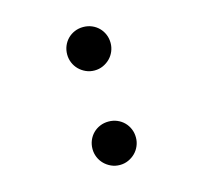

<svg xmlns="http://www.w3.org/2000/svg" viewBox="-84 -623 768 726"><g transform="rotate(-15 300.0 -260.0)"><path d="M215 -75Q215 -93 221.5 -108.5Q228 -124 239.5 -135.5Q251 -147 266.5 -153.5Q282 -160 300 -160Q318 -160 333.5 -153.5Q349 -147 360.5 -135.5Q372 -124 378.5 -108.5Q385 -93 385 -75Q385 -58 378.5 -42.5Q372 -27 360.5 -15.5Q349 -4 333.5 3Q318 10 300 10Q282 10 266.5 3Q251 -4 239.5 -15.5Q228 -27 221.5 -42.5Q215 -58 215 -75ZM215 -445Q215 -463 221.5 -478.5Q228 -494 239.5 -505.5Q251 -517 266.5 -523.5Q282 -530 300 -530Q318 -530 333.5 -523.5Q349 -517 360.5 -505.5Q372 -494 378.5 -478.5Q385 -463 385 -445Q385 -428 378.5 -412.5Q372 -397 360.5 -385.5Q349 -374 333.5 -367Q318 -360 300 -360Q282 -360 266.5 -367Q251 -374 239.5 -385.5Q228 -397 221.5 -412.5Q215 -428 215 -445Z"/></g></svg>

Font: Maple Mono Normal
Style: Regular
Weight: 400
Monospace: yes
Designer: subframe7536
Version: Version 7.000